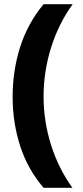

<svg xmlns="http://www.w3.org/2000/svg" viewBox="-20 -978 395 912"><path d="M40 -518Q40 -643 76 -755.5Q112 -868 187 -958H325Q258 -865 222.5 -751.5Q187 -638 187 -519Q187 -402 222.5 -289.5Q258 -177 324 -86H187Q112 -173 76 -284Q40 -395 40 -518Z"/></svg>

Font: Noto Sans Khmer UI SemiCondensed ExtraBold
Style: Regular
Weight: 800
Width: 4
Designer: Danh Hong and the Monotype Design Team
Foundry: Monotype Imaging Inc.
Version: Version 2.002; ttfautohint (v1.8.4.7-5d5b)